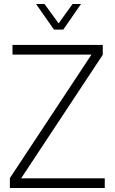

<svg xmlns="http://www.w3.org/2000/svg" viewBox="-20 -933 569 953"><path d="M29 0V-49L434 -662H42V-710H490V-661L85 -48H500V0ZM159 -913H201L271 -817L340 -913H382L294 -786H248Z"/></svg>

Font: Geist ExtLt
Style: Regular
Weight: 400
Designer: Basement.studio, Andrés Briganti, Mateo Zaragoza
Foundry: Basement.studio, Vercel, Andrés Briganti, Guido Ferreyra, Mateo Zaragoza
Version: Version 1.401